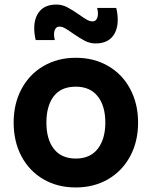

<svg xmlns="http://www.w3.org/2000/svg" viewBox="-20 -809 667 844"><path d="M300.5 -662Q279 -677.5 265.8 -684.8Q252.5 -692 241 -692Q230 -692 223.8 -682.8Q217.5 -673.5 217.5 -657.5Q217.5 -645.5 221 -633H137Q130.5 -659.5 130.5 -685Q130.5 -732.5 155.2 -760.8Q180 -789 228 -789Q252 -789 274.2 -777.8Q296.5 -766.5 327.5 -745Q349 -729.5 362.2 -722.2Q375.5 -715 387 -715Q398 -715 404.2 -724.2Q410.5 -733.5 410.5 -749.5Q410.5 -761.5 407 -774H491Q497.5 -747.5 497.5 -722Q497.5 -674.5 472.8 -646.2Q448 -618 400 -618Q376 -618 353.8 -629.2Q331.5 -640.5 300.5 -662ZM40 -270Q40 -353.5 74.8 -418.2Q109.5 -483 171.8 -519Q234 -555 313 -555Q393.5 -555 455.8 -518.8Q518 -482.5 552.5 -417.5Q587 -352.5 587 -270Q587 -187 552.2 -122.2Q517.5 -57.5 455.2 -21.2Q393 15 313 15Q232.5 15 170.5 -21.2Q108.5 -57.5 74.2 -122.2Q40 -187 40 -270ZM443 -270Q443 -343.5 409.5 -385.8Q376 -428 313 -428Q248.5 -428 216.2 -385.8Q184 -343.5 184 -270Q184 -196 217.2 -154Q250.5 -112 313 -112Q376.5 -112 409.8 -155Q443 -198 443 -270Z"/></svg>

Font: Hauora ExtraBold
Style: Regular
Weight: 800
Designer: Wayne Shih
Foundry: WCYS
Version: Version 1.001